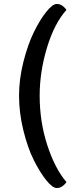

<svg xmlns="http://www.w3.org/2000/svg" viewBox="-20 -751 392 968"><path d="M76 -269Q76 -352 98 -439Q120 -526 150.5 -588.5Q181 -651 213 -691Q245 -731 266 -731Q294 -731 315 -701Q254 -633 217 -511Q180 -389 180 -269Q180 -137 218.5 -19Q257 99 315 167Q294 197 266 197Q245 197 213.5 158Q182 119 151 57.5Q120 -4 98 -93Q76 -182 76 -269Z"/></svg>

Font: Overlock
Style: Bold
Weight: 700
Designer: Dario Muhafara
Foundry: Dario Manuel Muhafara
Version: Version 1.002